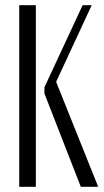

<svg xmlns="http://www.w3.org/2000/svg" viewBox="-20 -719 400 739"><path d="M118 0H54V-699H118ZM151 -359V-383L298 -699H333L196 -404L358 0H291Z"/></svg>

Font: Moniqa Paragraph
Style: Regular
Weight: 400
Designer: Rajesh Rajput
Foundry: Rajesh Rajput
Version: Version 1.000